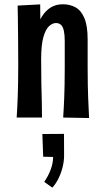

<svg xmlns="http://www.w3.org/2000/svg" viewBox="-20 -541 480 882"><path d="M389.2 1.2 270.2 -1Q271.8 -25.2 273 -47.6Q274.2 -70 275.1 -94.6Q276 -119.2 276.7 -150.9Q277.4 -182.6 277.4 -226.6Q277.4 -243.8 277.4 -262Q277.4 -280.2 277.4 -302.3Q277.4 -324.4 277.4 -351.8Q277.4 -380.8 273.4 -399.3Q269.4 -417.8 260.5 -426.5Q251.6 -435.2 237 -435.2Q221.8 -435.2 206.1 -421.6Q190.4 -408 179.7 -372Q169 -336 169 -268.8L128 -244.6Q128 -286.4 132.2 -326.6Q136.4 -366.8 146 -402.1Q155.6 -437.4 172 -464.2Q188.4 -491 212.3 -506.2Q236.2 -521.4 269 -521.4Q301.2 -521.4 326.9 -507.3Q352.6 -493.2 367.6 -457.9Q382.6 -422.6 382.6 -359.8Q382.6 -325.4 382.6 -304.3Q382.6 -283.2 382.6 -267.3Q382.6 -251.4 382.6 -231.8Q382.6 -185.8 383.3 -152.7Q384 -119.6 384.9 -94.6Q385.8 -69.6 387 -47Q388.2 -24.4 389.2 1.2ZM56.6 -1Q58.2 -26.2 59.4 -49.3Q60.6 -72.4 61.5 -98.8Q62.4 -125.2 63.1 -160.4Q63.8 -195.6 63.8 -246Q63.8 -314.2 63.1 -369.4Q62.4 -424.6 62 -462.5Q61.6 -500.4 61 -515.4L164.6 -520.8Q165.2 -504.8 165.1 -468.6Q165 -432.4 165.9 -381.2Q166.8 -330 169 -268.8Q169 -203.8 170 -156.9Q171 -110 172 -73.6Q173 -37.2 173 -1ZM220.4 321 183.2 294.4Q201.2 268.8 212.6 238.6Q224 208.4 224 180L178.4 179L174.6 74.6L274 74Q274.2 99 274.2 123.9Q274.2 148.8 274.4 173.8Q274.4 199.2 267.7 226.4Q261 253.6 248.9 278.3Q236.8 303 220.4 321Z"/></svg>

Font: Truculenta
Style: Regular
Weight: 400
Designer: Ivan Castro, Eva Sanz & Omnibus-Type Team
Foundry: Omnibus-Type
Version: Version 1.002